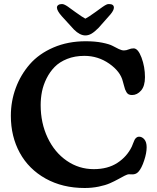

<svg xmlns="http://www.w3.org/2000/svg" viewBox="-20 -917 777 950"><path d="M453.1 -857.9Q460.4 -863.3 472.2 -871.8Q483.9 -880.4 488.3 -883.3Q492.7 -886.2 499.3 -890.4Q505.9 -894.5 510 -895.8Q514.2 -897 518.6 -897Q543.5 -897 543.5 -879.4Q543.5 -866.2 526.9 -846.2L467.3 -778.8Q447.8 -759.3 432.9 -750.5Q418 -741.7 402.3 -741.7Q375.5 -741.7 346.2 -770.5L284.7 -837.9Q261.7 -864.3 261.7 -879.4Q261.7 -887.7 268.6 -892.3Q275.4 -897 286.6 -897Q289.6 -897 292.7 -896.2Q295.9 -895.5 299.8 -893.6Q303.7 -891.6 306.9 -889.9Q310.1 -888.2 315.7 -884.3Q321.3 -880.4 325.4 -877.2Q329.6 -874 337.9 -868.2Q346.2 -862.3 352.1 -857.9Q390.1 -830.6 402.3 -824.7Q416 -831.1 453.1 -857.9ZM398.9 13.2Q289.6 13.2 205.8 -33.4Q122.1 -80.1 77.9 -160.9Q33.7 -241.7 33.7 -344.2Q33.7 -416 57.9 -481.4Q82 -546.9 127.2 -598.9Q172.4 -650.9 244.1 -681.9Q315.9 -712.9 403.8 -712.9Q450.7 -712.9 485.8 -705.8Q521 -698.7 536.9 -690.2Q552.7 -681.6 567.4 -674.6Q582 -667.5 592.8 -667.5Q605 -667.5 616.7 -672.6Q628.4 -677.7 641.1 -677.7Q663.1 -677.7 680.2 -632.1Q697.3 -586.4 697.3 -535.2Q697.3 -491.2 678 -469Q658.7 -446.8 633.3 -446.8Q623.5 -446.8 616.9 -450Q610.4 -453.1 605.7 -460.9Q601.1 -468.8 598.9 -474.9Q596.7 -481 593.3 -494.1Q589.8 -507.3 587.9 -513.7Q576.2 -563 520.8 -601.8Q465.3 -640.6 397.5 -640.6Q350.1 -640.6 312.3 -625.5Q274.4 -610.4 250.5 -585.9Q226.6 -561.5 210.4 -529.1Q194.3 -496.6 187.7 -463.9Q181.2 -431.2 181.2 -397Q181.2 -308.6 215.6 -235.8Q250 -163.1 310.3 -121.6Q370.6 -80.1 443.8 -80.1Q513.2 -80.1 560.8 -111.1Q608.4 -142.1 632.3 -191.9Q634.3 -196.8 638.7 -208Q643.1 -219.2 645.8 -224.9Q648.4 -230.5 654.3 -235.6Q660.2 -240.7 667.5 -240.7Q683.1 -240.7 694.3 -227.3Q705.6 -213.9 705.6 -188.5Q705.6 -159.7 693.1 -122.3Q680.7 -85 666 -68.4Q655.8 -56.6 642.1 -54.7Q638.2 -54.2 634.3 -54.2Q630.4 -54.2 625.7 -54.4Q621.1 -54.7 618.7 -54.7Q610.4 -54.7 596.7 -47.6Q583 -40.5 564.9 -30.5Q546.9 -20.5 524.4 -10.5Q502 -0.5 468.8 6.3Q435.5 13.2 398.9 13.2Z"/></svg>

Font: Cooper* SemiBold
Style: Regular
Weight: 600
Designer: Owen Earl
Foundry: indestructible type*
Version: Version 0.001